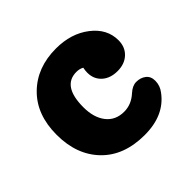

<svg xmlns="http://www.w3.org/2000/svg" viewBox="-133 -653 805 805"><g transform="rotate(-45 269.5 -250.0)"><path d="M431 -173Q456 -173 473.5 -159.5Q491 -146 491 -120Q491 -91 473 -68Q416 10 299 10Q177 10 107.5 -61.5Q38 -133 38 -252Q38 -371 108.5 -440.5Q179 -510 292 -510Q381 -510 441.5 -463.5Q502 -417 502 -349Q502 -309 476 -284.5Q450 -260 408 -260Q365 -260 339 -283.5Q313 -307 313 -345Q313 -358 316 -372Q302 -380 283 -380Q199 -380 199 -254Q199 -193 227.5 -156.5Q256 -120 307 -120Q350 -120 385 -152Q408 -173 431 -173Z"/></g></svg>

Font: Solway ExtraBold
Style: Regular
Weight: 800
Designer: Mariya V. Pigoulevskaya
Foundry: The Northern Block Ltd.
Version: Version 1.000;hotconv 1.0.109;makeotfexe 2.5.65596